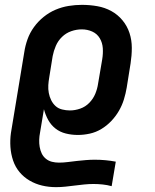

<svg xmlns="http://www.w3.org/2000/svg" viewBox="-20 -548 640 791"><path d="M211 223Q181 223 153.5 216.5Q126 210 102 196Q78 182 60.5 161Q43 140 34 113.5Q25 87 23 58Q21 29 25 0L80 -333Q84 -360 93.5 -386.5Q103 -413 120 -436.5Q137 -460 160 -478.5Q183 -497 209 -508Q235 -519 262.5 -523.5Q290 -528 317 -528Q317 -528 317.5 -528Q318 -528 318 -528Q350 -528 381 -522.5Q412 -517 438.5 -502.5Q465 -488 484.5 -464.5Q504 -441 513.5 -412Q523 -383 523 -351Q523 -319 518 -287L502 -187Q498 -163 490.5 -138.5Q483 -114 470 -91.5Q457 -69 438.5 -49.5Q420 -30 397.5 -16.5Q375 -3 350 2.5Q325 8 301 8Q275 8 251 2Q227 -4 208.5 -18.5Q190 -33 178.5 -54Q167 -75 161 -98L145 -2Q142 13 141.5 28Q141 43 143.5 57.5Q146 72 152 84.5Q158 97 169 106Q180 115 194 118.5Q208 122 223 122Q241 122 260 119.5Q279 117 297.5 115Q316 113 334 111.5Q352 110 371 110Q393 110 414.5 112Q436 114 457 118L440 219Q422 214 403 212Q384 210 365 210Q346 210 326.5 212Q307 214 287.5 216.5Q268 219 249 221Q230 223 211 223ZM268 -93Q289 -93 310.5 -100.5Q332 -108 348 -124.5Q364 -141 372.5 -161.5Q381 -182 384 -203L401 -303Q405 -327 403.5 -349.5Q402 -372 391 -390.5Q380 -409 360 -418Q340 -427 317 -427Q295 -427 273.5 -419.5Q252 -412 235.5 -396Q219 -380 210 -359Q201 -338 197 -317L183 -230Q180 -213 179 -197Q178 -181 181 -165Q184 -149 191 -135Q198 -121 209 -111Q220 -101 236 -97Q252 -93 268 -93Z"/></svg>

Font: Iosevka SS04 Extended
Style: Bold Italic
Weight: 700
Width: 7
Italic angle: -9°
Monospace: yes
Designer: Belleve Invis
Foundry: Belleve Invis
Version: Version 19.0.0; ttfautohint (v1.8.4)